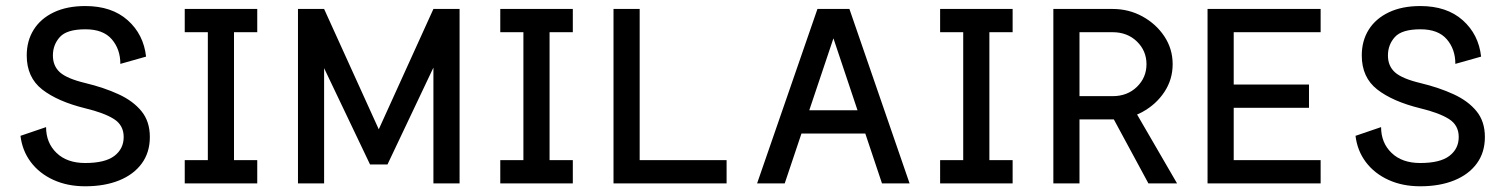

<svg xmlns="http://www.w3.org/2000/svg" viewBox="-20 -616 5057 645"><path d="M267.1 -517.6Q326.7 -517.6 355.5 -484.1Q384.3 -450.7 384.3 -401.4L470.7 -425.8Q462.4 -500.5 408.9 -548.1Q355.5 -595.7 266.6 -595.7Q205.1 -595.7 160.9 -574.7Q116.7 -553.7 93.3 -516.4Q69.8 -479 69.8 -429.7Q69.8 -356 121.8 -315.4Q173.8 -274.9 267.1 -252Q330.1 -236.8 362.8 -216.1Q395.5 -195.3 395.5 -155.8Q395.5 -116.2 364.3 -92.3Q333 -68.4 266.1 -68.4Q205.1 -68.4 169.9 -102.3Q134.8 -136.2 134.8 -189L48.8 -159.7Q54.7 -109.9 83.5 -71.5Q112.3 -33.2 159.4 -11.7Q206.5 9.8 266.1 9.8Q331.5 9.8 380.4 -10Q429.2 -29.8 456.3 -66.9Q483.4 -104 483.4 -155.8Q483.4 -208 455.3 -242.4Q427.2 -276.9 378.4 -299.3Q329.6 -321.8 267.1 -336.9Q205.6 -351.6 181.6 -372.8Q157.7 -394 157.7 -429.7Q157.7 -465.8 181.2 -491.7Q204.6 -517.6 267.1 -517.6Z M600.6 -585.9V-507.8H678.2V-78.1H600.6V0H844.2V-78.1H766.1V-507.8H844.2V-585.9Z M1252.4 -181.6 1436 -585.9 1469.7 -460 1281.7 -63.5H1223.1L1031.7 -464.8L1068.8 -585.9ZM1523.9 -585.9V0H1436V-585.9ZM981 -585.9H1068.8V0H981Z M1660.6 -585.9V-507.8H1738.3V-78.1H1660.6V0H1904.3V-78.1H1826.2V-507.8H1904.3V-585.9Z M2128.9 -585.9H2041V0H2420.9V-78.1H2128.9Z M2631.3 -245.6V-167.5H2918.9V-245.6ZM2779.8 -487.3 2942.9 0H3035.6L2833.5 -585.9H2726.1L2523.4 0H2616.2Z M3138.2 -585.9V-507.8H3215.8V-78.1H3138.2V0H3381.8V-78.1H3303.7V-507.8H3381.8V-585.9Z M3707 -242.2 3768.1 -286.1 3934.1 0H3837.9ZM3606.4 -507.8V-293H3717.8Q3767.1 -293 3799.3 -324.2Q3831.5 -355.5 3831.5 -400.4Q3831.5 -445.3 3799.3 -476.6Q3767.1 -507.8 3717.8 -507.8ZM3518.6 0V-585.9H3717.8Q3772 -585.9 3817.9 -560.8Q3863.8 -535.6 3891.6 -493.7Q3919.4 -451.7 3919.4 -400.4Q3919.4 -349.1 3891.6 -307.1Q3863.8 -265.1 3817.9 -240Q3772 -214.8 3717.8 -214.8H3606.4V0Z M4377.4 -332H4124.5V-507.8H4416.5V-585.9H4036.6V0H4416.5V-78.1H4124.5V-253.9H4377.4Z M4752 -517.6Q4811.5 -517.6 4840.3 -484.1Q4869.1 -450.7 4869.1 -401.4L4955.6 -425.8Q4947.3 -500.5 4893.8 -548.1Q4840.3 -595.7 4751.5 -595.7Q4689.9 -595.7 4645.8 -574.7Q4601.6 -553.7 4578.1 -516.4Q4554.7 -479 4554.7 -429.7Q4554.7 -356 4606.7 -315.4Q4658.7 -274.9 4752 -252Q4814.9 -236.8 4847.7 -216.1Q4880.4 -195.3 4880.4 -155.8Q4880.4 -116.2 4849.1 -92.3Q4817.9 -68.4 4751 -68.4Q4689.9 -68.4 4654.8 -102.3Q4619.6 -136.2 4619.6 -189L4533.7 -159.7Q4539.6 -109.9 4568.4 -71.5Q4597.2 -33.2 4644.3 -11.7Q4691.4 9.8 4751 9.8Q4816.4 9.8 4865.2 -10Q4914.1 -29.8 4941.2 -66.9Q4968.3 -104 4968.3 -155.8Q4968.3 -208 4940.2 -242.4Q4912.1 -276.9 4863.3 -299.3Q4814.5 -321.8 4752 -336.9Q4690.4 -351.6 4666.5 -372.8Q4642.6 -394 4642.6 -429.7Q4642.6 -465.8 4666 -491.7Q4689.5 -517.6 4752 -517.6Z"/></svg>

Font: Giphurs SC
Style: Regular
Weight: 400
Version: Version 0.920